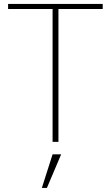

<svg xmlns="http://www.w3.org/2000/svg" viewBox="-20 -710 554 961"><path d="M189.5 230.5 243.2 62.5H286.1L214.8 230.5ZM20.5 -665V-690.4H494.1V-665H272.5V0H243.2V-665Z"/></svg>

Font: Gothic A1 Thin
Style: Regular
Weight: 250
Designer: HanYang I&C Co.,Ltd.
Foundry: HanYang I&C Co.,Ltd.
Version: Version 2.50